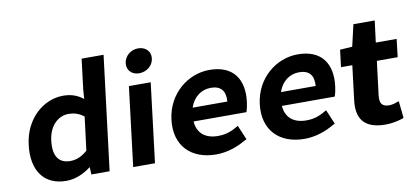

<svg xmlns="http://www.w3.org/2000/svg" viewBox="-67 -934 2530 1171"><g transform="rotate(-10 1197.5 -348.0)"><path d="M416 -46 418 0H531L618 -706H482L459 -518L455 -461C423 -486 386 -503 331 -503C209 -503 92 -403 73 -245C53 -86 125 12 262 12C319 12 371 -12 416 -46ZM439 -355 413 -148C377 -117 344 -103 306 -103C237 -103 201 -149 213 -246C224 -339 283 -388 344 -388C377 -388 407 -380 439 -355Z M832 -708C787 -708 748 -677 742 -632C737 -588 768 -557 813 -557C858 -557 899 -588 904 -632C910 -677 877 -708 832 -708ZM872 -491H737L677 0H812Z M1377 -43 1387 -47 1349 -137 1338 -131C1300 -108 1264 -97 1220 -97C1143 -97 1093 -136 1088 -210H1415L1418 -218C1422 -230 1426 -250 1429 -272C1446 -407 1386 -503 1237 -503C1105 -503 977 -404 957 -245C937 -84 1036 12 1190 12C1260 12 1325 -12 1377 -43ZM1312 -294H1097C1119 -360 1170 -394 1226 -394C1289 -394 1317 -360 1312 -294Z M1924 -43 1934 -47 1896 -137 1885 -131C1847 -108 1811 -97 1767 -97C1690 -97 1640 -136 1635 -210H1962L1965 -218C1969 -230 1973 -250 1976 -272C1993 -407 1933 -503 1784 -503C1652 -503 1524 -404 1504 -245C1484 -84 1583 12 1737 12C1807 12 1872 -12 1924 -43ZM1859 -294H1644C1666 -360 1717 -394 1773 -394C1836 -394 1864 -360 1859 -294Z M2345 -6 2353 -10 2342 -114 2330 -111C2317 -105 2296 -100 2281 -100C2239 -100 2221 -119 2227 -170L2253 -380H2382L2395 -491H2266L2283 -625H2151L2120 -491L2044 -486L2031 -380H2101L2075 -167C2062 -63 2099 12 2239 12C2280 12 2317 3 2345 -6Z"/></g></svg>

Font: Falling Sky
Style: SeBdObl
Weight: 600
Designer: Paul D. Hunt
Foundry: Adobe Systems Incorporated
Version: Version 1.02